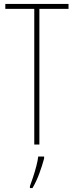

<svg xmlns="http://www.w3.org/2000/svg" viewBox="-20 -734 376 975"><path d="M180 0H154V-689H7V-714H328V-689H180ZM204 71Q195 105 180 146Q165 187 145 221H132V211Q139 193 148 165.5Q157 138 164.5 109.5Q172 81 174 61H204Z"/></svg>

Font: Noto Sans Telugu ExtraCondensed Thin
Style: Regular
Weight: 100
Width: 2
Designer: Jelle Bosma - Monotype Design Team
Foundry: Monotype Imaging Inc.
Version: Version 2.005; ttfautohint (v1.8.4.7-5d5b)